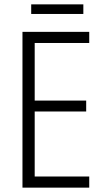

<svg xmlns="http://www.w3.org/2000/svg" viewBox="-20 -860 480 880"><path d="M389 0H83V-714H389V-663H139V-399H375V-349H139V-51H389ZM362 -840V-796H123V-840Z"/></svg>

Font: Noto Sans Georgian Condensed Light
Style: Regular
Weight: 300
Width: 3
Designer: Monotype Design Team, Akaki Razmadze
Foundry: Google LLC
Version: Version 2.005; ttfautohint (v1.8.4.7-5d5b)